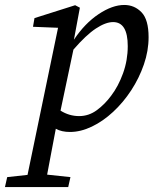

<svg xmlns="http://www.w3.org/2000/svg" viewBox="-85 -519 638 774"><path d="M371 -430Q341 -430 301.5 -404Q262 -378 211 -319L159 -73Q194 -51 234 -51Q273 -51 305.5 -75Q338 -99 363 -133Q392 -171 411 -223.5Q430 -276 430 -333Q430 -430 371 -430ZM197 13Q163 13 140 0Q129 55 121 100Q113 145 105 185L199 195L190 235H-65L-56 195L26 186L149 -407L48 -411L54 -446L218 -498L237 -488L213 -359Q257 -425 312.5 -462Q368 -499 416 -499Q457 -499 485.5 -469.5Q514 -440 514 -369Q514 -314 495 -259Q476 -204 444 -155Q412 -106 371 -68Q330 -30 285 -8.5Q240 13 197 13Z"/></svg>

Font: Source Serif 4 SmText
Style: Italic
Weight: 400
Italic angle: -12°
Designer: Frank Grießhammer
Foundry: Adobe
Version: Version 4.005;hotconv 1.1.0;makeotfexe 2.6.0